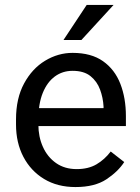

<svg xmlns="http://www.w3.org/2000/svg" viewBox="-20 -754 571 784"><path d="M288.1 9.8Q214.4 9.8 159.9 -23.2Q105.5 -56.2 75.4 -113.8Q45.4 -171.4 45.4 -245.6V-266.6Q45.4 -352.5 78.4 -413.3Q111.3 -474.1 164.3 -506.1Q217.3 -538.1 276.4 -538.1Q352.5 -538.1 400.6 -504.2Q448.7 -470.2 471.4 -411.9Q494.1 -353.5 494.1 -279.8V-239.3H99.6V-312.5H402.8V-319.3Q400.9 -354.5 388.7 -387.9Q376.5 -421.4 349.6 -443.1Q322.8 -464.8 276.4 -464.8Q235.4 -464.8 203.9 -441.7Q172.4 -418.5 154.5 -374.3Q136.7 -330.1 136.7 -266.6V-245.6Q136.7 -195.3 155.3 -154.1Q173.8 -112.8 209 -88.1Q244.1 -63.5 293 -63.5Q340.8 -63.5 374 -83Q407.2 -102.5 432.1 -135.3L487.3 -92.3Q461.9 -53.2 414.3 -21.7Q366.7 9.8 288.1 9.8ZM334 -733.9H443.8L312.5 -590.8H239.3Z"/></svg>

Font: Heebo
Style: Regular
Weight: 400
Designer: Oded Ezer
Foundry: Ezer Type House
Version: Version 3.100